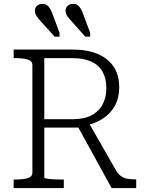

<svg xmlns="http://www.w3.org/2000/svg" viewBox="-20 -964 745 984"><path d="M408 -887 442 -796V-776H417L353 -848Q338 -864 327 -878.5Q316 -893 316 -909Q316 -925 327 -934.5Q338 -944 355 -944Q369 -944 378 -937.5Q387 -931 394.5 -918.5Q402 -906 408 -887ZM251 -887 285 -796V-776H260L195 -848Q180 -864 169.5 -878.5Q159 -893 159 -909Q159 -925 169.5 -934.5Q180 -944 197 -944Q211 -944 220.5 -937.5Q230 -931 237.5 -918.5Q245 -906 251 -887ZM373 -326 552 0H678V-45H666Q646 -45 629.5 -48.5Q613 -52 599.5 -62Q586 -72 575 -90L428 -347ZM207 -54V-666H351Q409 -666 447.5 -648.5Q486 -631 505.5 -596.5Q525 -562 525 -512Q525 -466 506.5 -430Q488 -394 450 -373.5Q412 -353 352 -353H191L195 -310H372Q380 -310 386 -311Q392 -312 399 -314.5Q406 -317 413 -320Q467 -330 507 -356Q547 -382 569 -422.5Q591 -463 591 -516Q591 -579 562.5 -622Q534 -665 480.5 -687.5Q427 -710 353 -710H50V-666H61Q98 -666 122 -659Q146 -652 146 -630V-80Q146 -58 122 -51Q98 -44 61 -44H50V0H307V-44H293Q277 -44 262 -44.5Q247 -45 234.5 -46.5Q222 -48 214.5 -49.5Q207 -51 207 -54Z"/></svg>

Font: Roboto Serif ExtraLight
Style: Regular
Weight: 250
Version: Version 1.007